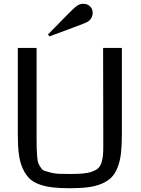

<svg xmlns="http://www.w3.org/2000/svg" viewBox="-20 -981 744 1013"><path d="M74 0ZM623 -728V-272Q623 -213 618 -171Q613 -129 600 -96.5Q587 -64 567 -44Q547 -24 515 -11Q483 2 443.5 7Q404 12 348 12Q294 12 256 7.5Q218 3 185.5 -9Q153 -21 133.5 -41Q114 -61 99.5 -93Q85 -125 79.5 -168Q74 -211 74 -272V-728H173V-259Q173 -219 173.5 -201Q174 -183 176 -156.5Q178 -130 182 -120.5Q186 -111 195 -97Q204 -83 215.5 -79.5Q227 -76 247 -70.5Q267 -65 290.5 -64Q314 -63 348 -63Q389 -63 417 -65.5Q445 -68 465.5 -75.5Q486 -83 497 -92.5Q508 -102 514.5 -120.5Q521 -139 523 -159Q525 -179 525 -212L524 -728ZM378 -944Q397 -961 419 -961Q442 -961 455.5 -947Q469 -933 469 -913Q469 -897 460 -883Q451 -869 434 -862Q429 -859 380.5 -841Q332 -823 287 -806L241 -789L233 -799Q359 -929 378 -944Z"/></svg>

Font: Myanmar Chatu
Style: Regular
Weight: 400
Designer: Danh Hong
Foundry: Google Inc.
Version: Version 2.00 November 20, 2015